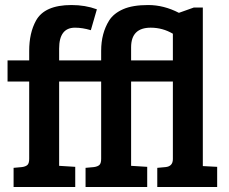

<svg xmlns="http://www.w3.org/2000/svg" viewBox="-20 -743 912 763"><path d="M786 -713V-83L843 -80V0H605V-76L638 -79Q667 -82 667 -111V-419H501V-84L565 -80V0H320V-76L353 -79Q368 -81 375 -87.5Q382 -94 382 -112V-419H215V-84L279 -80V0H34V-76L67 -79Q82 -81 89 -87.5Q96 -94 96 -112V-419H10V-503H96V-541Q96 -612 123 -661Q157 -723 264 -723Q319 -723 365 -706L341 -623Q308 -633 278 -633Q215 -633 215 -550V-503H382V-541Q382 -611 414 -662Q432 -690 469.5 -706.5Q507 -723 569 -723Q631 -723 691 -692L750 -713ZM501 -555V-503H667V-609Q626 -633 579 -633Q501 -633 501 -555Z"/></svg>

Font: Bree Serif
Style: Regular
Weight: 400
Designer: Veronika Burian, Jos Scaglione
Foundry: TypeTogether
Version: Version 1.001